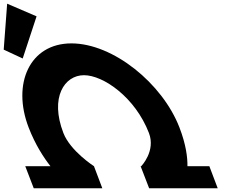

<svg xmlns="http://www.w3.org/2000/svg" viewBox="-109 -1002 1249 1020"><path d="M-89.3 -738.3 11.6 -691.3 85.3 -915.2 -71 -982.4ZM227.7 -295.5C154.9 -484.5 233.2 -602.5 337.2 -602.5C440.3 -602.5 609.4 -484.5 682.2 -295.5C719.2 -199.5 641.6 -119.5 641.6 -119.5L643.6 -119H638.1L683.2 -2H1047.5L1003.2 -119H886.8C887.5 -164.3 879.7 -233.1 844.4 -324.5C754.3 -558.5 492.3 -771.5 270.2 -771.5C49 -771.5 -46.6 -557.5 43.2 -324.5C78.4 -233.1 123.5 -164.3 159.1 -119H25.2L70.2 -2H434.5L390.5 -118.3L391.1 -118.5C391.1 -118.5 264.7 -199.5 227.7 -295.5Z"/></svg>

Font: Hussar
Style: BdOpOblFour
Weight: 700
Foundry: Cannot Into Space Fonts
Version: Version 2.00